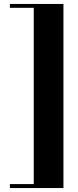

<svg xmlns="http://www.w3.org/2000/svg" viewBox="-20 -800 394 970"><path d="M150.5 150V-780H300.5V150ZM30 150V130H300.5V150ZM30 -760.5V-780H300.5V-760.5Z"/></svg>

Font: Bodoni Moda 11pt
Style: Bold
Weight: 700
Designer: Owen Earl
Foundry: indestructible type
Version: Version 2.004